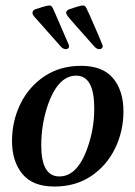

<svg xmlns="http://www.w3.org/2000/svg" viewBox="-20 -673 496 703"><path d="M24 -157Q24 -229 54.5 -292Q85 -355 142.5 -393.5Q200 -432 277 -432Q356 -432 394 -386.5Q432 -341 432 -265Q432 -193 401.5 -130Q371 -67 314 -28.5Q257 10 179 10Q100 10 62 -36Q24 -82 24 -157ZM307 -152Q326 -215 325 -281Q324 -395 260 -396Q191 -397 153 -282Q131 -214 131 -141Q131 -27 197 -27Q269 -26 307 -152ZM204 -501 103 -615Q98 -623 99 -627Q100 -635 109 -639Q120 -643 137.5 -648Q155 -653 161 -653Q165 -653 167.5 -651Q170 -649 173 -644Q175 -641 211 -557L231 -511Q233 -505 233 -501Q229 -493 222 -493Q212 -493 204 -501ZM327 -501Q234 -605 227 -615Q222 -623 222 -627Q224 -635 233 -639Q244 -643 261 -648Q278 -653 284 -653Q288 -653 290.5 -651Q293 -649 296 -644Q299 -640 340 -545L354 -511Q357 -505 356 -501Q352 -493 345 -493Q335 -493 327 -501Z"/></svg>

Font: Unna Medium
Style: Italic
Weight: 500
Italic angle: -8.05°
Designer: Jorge de Buen Unna
Foundry: Omnibus-Type
Version: Version 2.008